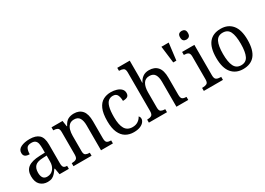

<svg xmlns="http://www.w3.org/2000/svg" viewBox="-8 -1528 3184 2306"><g transform="rotate(-30 1584.5 -375.0)"><path d="M188 10Q127 10 86.5 -29Q46 -68 46 -150Q46 -230 98 -268Q150 -306 256 -310L332 -313V-373Q332 -410 326.5 -437.5Q321 -465 303 -480.5Q285 -496 248 -496Q196 -496 180.5 -465.5Q165 -435 165 -387Q125 -387 104.5 -402Q84 -417 84 -450Q84 -499 132.5 -522.5Q181 -546 253 -546Q338 -546 381 -507Q424 -468 424 -373V-114Q424 -72 437 -57Q450 -42 481 -42H484V0H355L340 -87H333Q314 -59 295 -37Q276 -15 251.5 -2.5Q227 10 188 10ZM213 -48Q268 -48 300.5 -87.5Q333 -127 333 -191V-272L275 -269Q199 -266 169.5 -234.5Q140 -203 140 -145Q140 -98 158 -73Q176 -48 213 -48Z M548 0V-42H556Q587 -42 609 -54Q631 -66 631 -114V-426Q631 -471 609.5 -482.5Q588 -494 558 -494H553V-536H706L718 -455H723Q750 -509 785 -527.5Q820 -546 867 -546Q940 -546 980.5 -499Q1021 -452 1021 -350V-114Q1021 -66 1040 -54Q1059 -42 1090 -42H1095V0H930V-346Q930 -410 908 -446.5Q886 -483 833 -483Q791 -483 766.5 -460Q742 -437 732 -400Q722 -363 722 -320V-109Q722 -64 743 -53Q764 -42 794 -42H799V0Z M1382 10Q1320 10 1272.5 -18Q1225 -46 1197.5 -106.5Q1170 -167 1170 -265Q1170 -372 1197.5 -433.5Q1225 -495 1272 -520.5Q1319 -546 1378 -546Q1421 -546 1458 -534.5Q1495 -523 1517.5 -500.5Q1540 -478 1540 -444Q1540 -410 1519.5 -396Q1499 -382 1455 -382Q1455 -429 1439.5 -462.5Q1424 -496 1378 -496Q1343 -496 1317.5 -476Q1292 -456 1278 -406Q1264 -356 1264 -266Q1264 -159 1296 -105Q1328 -51 1400 -51Q1445 -51 1477 -72.5Q1509 -94 1524 -126Q1541 -112 1541 -87Q1541 -65 1524 -42.5Q1507 -20 1472 -5Q1437 10 1382 10Z M1594 0V-42H1601Q1632 -42 1654 -54Q1676 -66 1676 -114V-650Q1676 -695 1653.5 -706.5Q1631 -718 1601 -718H1594V-760H1767V-537Q1767 -511 1765.5 -484Q1764 -457 1764 -455H1768Q1787 -496 1821.5 -521Q1856 -546 1907 -546Q1984 -546 2025.5 -499Q2067 -452 2067 -350V-114Q2067 -66 2086.5 -54Q2106 -42 2137 -42H2140V0H1976V-346Q1976 -411 1953.5 -447Q1931 -483 1877 -483Q1820 -483 1793.5 -438.5Q1767 -394 1767 -320V-109Q1767 -64 1789 -53Q1811 -42 1842 -42H1845V0Z M2209 -480 2180 -714H2281L2252 -480Z M2484 -638Q2461 -638 2445.5 -651.5Q2430 -665 2430 -698Q2430 -732 2445.5 -745Q2461 -758 2484 -758Q2507 -758 2523 -745Q2539 -732 2539 -698Q2539 -665 2523 -651.5Q2507 -638 2484 -638ZM2356 0V-42H2368Q2399 -42 2421 -53.5Q2443 -65 2443 -109V-426Q2443 -470 2422 -482Q2401 -494 2370 -494H2364V-536H2534V-114Q2534 -67 2555.5 -54.5Q2577 -42 2609 -42H2621V0Z M2899 10Q2799 10 2741 -59Q2683 -128 2683 -269Q2683 -409 2738.5 -477.5Q2794 -546 2902 -546Q3003 -546 3060.5 -477.5Q3118 -409 3118 -269Q3118 -128 3062.5 -59Q3007 10 2899 10ZM2901 -42Q2969 -42 2996.5 -99.5Q3024 -157 3024 -269Q3024 -381 2996.5 -437Q2969 -493 2900 -493Q2833 -493 2805 -437Q2777 -381 2777 -269Q2777 -157 2805.5 -99.5Q2834 -42 2901 -42Z"/></g></svg>

Font: Noto Serif Lao SemCond
Style: Regular
Weight: 400
Width: 4
Designer: Monotype Design Team
Foundry: Monotype Imaging Inc.
Version: Version 2.004; ttfautohint (v1.8.4.7-5d5b)